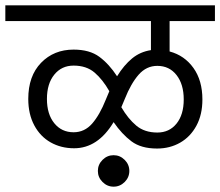

<svg xmlns="http://www.w3.org/2000/svg" viewBox="-40 -662 826 720"><path d="M0 0ZM596 -583V-469Q652 -454 685.5 -407Q719 -360 719 -289Q719 -232 696.5 -190.5Q674 -149 635.5 -127Q597 -105 549 -105Q489 -105 453 -132Q417 -159 386 -204Q327 -106 238 -106Q189 -106 150 -128Q111 -150 88.5 -192Q66 -234 66 -291Q66 -377 114 -426.5Q162 -476 236 -476Q296 -476 332.5 -449Q369 -422 399 -376Q425 -418 455.5 -443Q486 -468 526 -474V-583H-20V-642H766V-583ZM357 -289 370 -320Q345 -364 314.5 -390Q284 -416 236 -416Q191 -416 163.5 -382Q136 -348 136 -291Q136 -234 163.5 -200Q191 -166 236 -166Q277 -166 305.5 -198.5Q334 -231 357 -289ZM550 -415Q509 -415 480 -382Q451 -349 428 -291Q418 -266 415 -260Q440 -217 471 -191Q502 -165 550 -165Q595 -165 622 -198.5Q649 -232 649 -289Q649 -346 622 -380.5Q595 -415 550 -415ZM386 -80Q410 -80 427.5 -62.5Q445 -45 445 -21Q445 3 427.5 20.5Q410 38 386 38Q362 38 344.5 20.5Q327 3 327 -21Q327 -45 344.5 -62.5Q362 -80 386 -80Z"/></svg>

Font: Martel Sans Light
Style: Regular
Weight: 300
Designer: Dan Reynolds and Mathieu Réguer
Foundry: Dan Reynolds and Mathieu Réguer
Version: Version 1.002; ttfautohint (v1.1) -l 5 -r 5 -G 72 -x 0 -D la